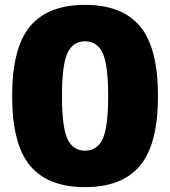

<svg xmlns="http://www.w3.org/2000/svg" viewBox="-20 -760 700 790"><path d="M257.5 -188.5Q280 -140 330 -140Q380 -140 402.5 -188.5Q425 -237 425 -365Q425 -493 402.5 -541.5Q380 -590 330 -590Q280 -590 257.5 -541.5Q235 -493 235 -365Q235 -237 257.5 -188.5ZM104 -652Q178 -740 330 -740Q482 -740 556 -652Q630 -564 630 -365Q630 -166 556 -78Q482 10 330 10Q178 10 104 -78Q30 -166 30 -365Q30 -564 104 -652Z"/></svg>

Font: Rounded Mplus 1c Black
Style: Regular
Weight: 900
Version: Version 1.059.20150529